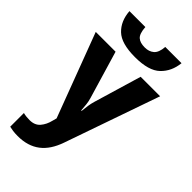

<svg xmlns="http://www.w3.org/2000/svg" viewBox="-308 -856 1171 1171"><g transform="rotate(45 277.5 -270.5)"><path d="M204.1 -3.9 196.8 22.9C190.4 50.3 179.2 73.2 163.1 92.3C147 110.8 124.5 120.1 95.2 120.1C75.7 120.1 57.1 118.2 40 113.8V231.9C57.6 235.8 80.1 240.2 111.8 240.2C229.5 240.2 301.3 182.1 340.8 68.8L555.2 -545.9H387.2L295.9 -238.8C286.6 -208 283.2 -178.7 279.8 -144H275.9C273.4 -178.7 271.5 -209.5 262.2 -238.8L170.9 -545.9H0ZM364.7 -780.8C362.3 -746.1 353 -722.7 337.4 -709.5C321.8 -696.3 302.2 -689.9 278.8 -689.9C251.5 -689.9 231 -695.8 217.3 -708C203.6 -720.2 195.3 -744.1 192.9 -780.8H55.7C59.6 -727.1 78.1 -684.6 110.8 -653.3C143.6 -621.6 199.2 -606 277.8 -606C356.4 -606 412.6 -622.1 446.3 -654.8C480 -687 499.5 -729 504.9 -780.8Z"/></g></svg>

Font: Avrile Sans
Style: Bold
Weight: 700
Designer: Monotype Design Team, Google (font), Stefan Peev (BGR Cyrillic), Cristiano Sobral (main changes)
Foundry: The Avrile Sans Project Authors
Version: Version 3.110